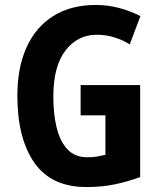

<svg xmlns="http://www.w3.org/2000/svg" viewBox="-20 -744 651 774"><path d="M305 -401H545V-30Q492 -11 441 -0.5Q390 10 328 10Q187 10 118.5 -88Q50 -186 50 -359Q50 -470 86.5 -552Q123 -634 194 -679Q265 -724 367 -724Q415 -724 461.5 -711.5Q508 -699 546 -679L503 -565Q475 -583 440.5 -593.5Q406 -604 370 -604Q293 -604 244 -540.5Q195 -477 195 -355Q195 -284 208.5 -229Q222 -174 252 -142Q282 -110 332 -110Q357 -110 372 -113Q387 -116 405 -120V-279H305Z"/></svg>

Font: Noto Sans Sinhala UI Condensed
Style: Bold
Weight: 700
Width: 3
Designer: Jelle Bosma - Monotype Design Team
Foundry: Monotype Imaging Inc.
Version: Version 2.006; ttfautohint (v1.8.4.7-5d5b)